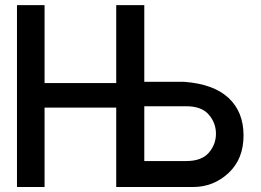

<svg xmlns="http://www.w3.org/2000/svg" viewBox="-20 -731 1019 751"><path d="M434.6 0.5V-310.1H154.3V0.5H46.4V-710.9H154.3V-406.2H434.6V-710.9H544.4V-411.1H698.7Q814.9 -402.8 873.8 -348.1Q932.6 -293.5 932.6 -201.2Q932.6 -108.9 873.8 -54.2Q814.9 0.5 734.9 0.5ZM708.5 -315.4H544.4V-101.1H708.5Q768.6 -101.1 796.6 -133.5Q824.7 -166 824.7 -208Q824.7 -250 796.6 -282.7Q768.6 -315.4 708.5 -315.4Z"/></svg>

Font: Alte DIN 1451 Mittelschrift
Style: Regular
Weight: 400
Designer: Peter Wiegel
Foundry: Peter Wiegel
Version: Version 1.002 September 20, 2019